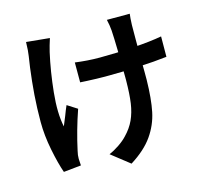

<svg xmlns="http://www.w3.org/2000/svg" viewBox="-117 -911 1212 1120"><g transform="rotate(-15 488.5 -351.5)"><path d="M753.9 -709.2Q753.4 -683.1 753.4 -619.6Q753.4 -556.2 753.7 -498L754.4 -424.6V-377.4Q752.4 -262.7 736.8 -187.4Q721.2 -112.1 676.1 -47.9Q631.1 16.4 542.7 72L432.9 -14.2Q462.4 -26.9 494 -48.2Q525.6 -69.6 545.4 -91.1Q582 -128.7 601.7 -171.6Q621.3 -214.6 629.2 -268.4Q637 -322.3 637.7 -405.8V-425.3Q637.7 -488.5 635.9 -578.5Q634 -668.5 631.3 -709Q628.7 -741.5 620.6 -775.4H758.8Q755.4 -752.4 753.9 -709.2ZM524.4 -573.5Q622.8 -573.5 727.3 -580.6Q831.8 -587.6 901.1 -600.3L900.4 -477.3Q827.4 -468.5 725 -463.4Q622.6 -458.3 527.1 -458.3Q502 -458.3 473.8 -459.2Q445.6 -460.2 416.5 -461.4L375.7 -463.6V-583.7Q411.9 -578.9 448.7 -576.2Q485.6 -573.5 524.4 -573.5ZM249.8 -680.7Q224.9 -571 212.2 -446.9Q199.5 -322.8 217.3 -240Q223.1 -252.7 228.5 -267.3Q233.9 -282 241 -297.6Q251.5 -326.2 264.6 -356L324.5 -317.9Q283.2 -198.5 258.1 -81.8Q251.7 -56.4 252.2 -34.4L254.6 5.6L148.9 16.4Q128.9 -39.8 111.1 -129Q93.3 -218.3 93.3 -299.6Q93.3 -382.8 99.2 -462.6Q105.2 -542.5 115.7 -622.1Q119.9 -650.1 125.7 -689.9Q130.4 -716.3 131.8 -772.7L272.2 -759Q258.5 -717.3 249.8 -680.7Z"/></g></svg>

Font: Min Sans VF VF
Style: Regular
Weight: 400
Designer: Jinseong-Kim, NotoSansCJK, Nunito
Foundry: Jinseong-Kim
Version: Version 1.420;Glyphs 3.1.2 (3151)